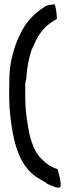

<svg xmlns="http://www.w3.org/2000/svg" viewBox="-20 -727 326 898"><path d="M23 -271C23 -242 25 -214 28 -187C40 -74 63 9 108 62C132 93 162 109 193 126L201 133C209 137 217 140 225 143C233 146 242 150 253 151C259 151 264 146 264 140C264 112 255 89 249 64C220 55 198 40 178 20C146 -8 125 -59 114 -119C106 -161 98 -216 98 -271V-332C98 -343 101 -350 103 -359C106 -416 115 -453 128 -495C131 -502 137 -513 140 -519C155 -558 184 -599 216 -619C224 -627 238 -633 246 -638C246 -663 242 -687 236 -707C221 -706 207 -704 194 -699L164 -678C126 -649 96 -614 75 -568L69 -556C57 -531 48 -505 40 -475C32 -445 25 -410 24 -370C23 -338 23 -305 23 -271Z"/></svg>

Font: SolarCharger
Style: 550
Weight: 400
Designer: Mew Too
Foundry: Cannot Into Space Fonts/KineticPlasma Fonts
Version: Version 1.100